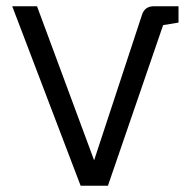

<svg xmlns="http://www.w3.org/2000/svg" viewBox="-20 -592 607 612"><path d="M470 -572H549V-520L500 -512L324 0H237L19 -572H98L280 -81L433 -546Q442 -572 470 -572Z"/></svg>

Font: Fauna One
Style: Regular
Weight: 400
Version: Version 1.001